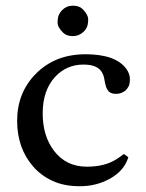

<svg xmlns="http://www.w3.org/2000/svg" viewBox="-20 -642 510 672"><path d="M429.2 -91.8Q414.6 -43.5 362.8 -15.6Q315.9 9.8 260 9.8Q204.1 9.8 163.6 -9Q123 -27.8 95.7 -59.6Q40 -124 40 -218.8Q40 -317.9 105.5 -383.8Q172.9 -452.1 279.3 -452.1Q384.3 -452.1 421.9 -401.4Q434.6 -383.8 434.6 -365.7Q434.6 -347.7 429.7 -338.9Q424.8 -330.1 418 -324.2Q403.8 -313.5 386.7 -313.5Q369.6 -313.5 361.8 -321Q354 -328.6 350.6 -340.1Q347.2 -351.6 345.2 -364.7Q343.3 -377.9 336.4 -389.6Q320.8 -416 272 -416Q212.9 -416 172.9 -373Q129.4 -325.7 129.4 -245.1Q129.4 -166.5 168.9 -114.3Q211.4 -58.6 284.2 -58.6Q344.7 -58.6 384.8 -83Q398.9 -91.8 413.6 -103ZM234.9 -622.1Q257.3 -622.1 269 -610.4Q288.6 -590.8 288.6 -574.2Q288.6 -557.6 284.4 -547.9Q280.3 -538.1 272.9 -531.2Q256.8 -515.6 234.9 -515.6Q213.4 -515.6 201.7 -526.9Q181.6 -545.9 181.6 -562.7Q181.6 -579.6 185.8 -589.4Q189.9 -599.1 197.3 -606.4Q212.9 -622.1 234.9 -622.1Z"/></svg>

Font: RadleyRegular
Style: Regular
Weight: 400
Designer: vernon adams
Foundry: vernon adams
Version: Version 1.000;PS 001.001;hotconv 1.0.56